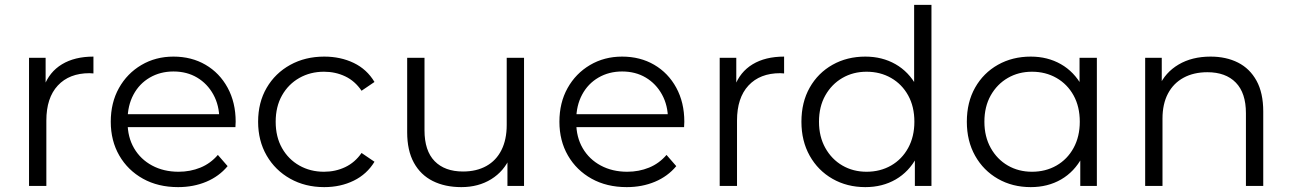

<svg xmlns="http://www.w3.org/2000/svg" viewBox="-20 -762 5291 787"><path d="M99 0V-525H167V-382L160 -407Q182 -467 234 -498.5Q286 -530 363 -530V-461Q359 -461 355 -461.5Q351 -462 347 -462Q264 -462 217 -411.5Q170 -361 170 -268V0Z M710 5Q628 5 566 -29.5Q504 -64 469 -124.5Q434 -185 434 -263Q434 -341 467.5 -401Q501 -461 559.5 -495.5Q618 -530 691 -530Q765 -530 822.5 -496.5Q880 -463 913 -402.5Q946 -342 946 -263Q946 -258 945.5 -252.5Q945 -247 945 -241H488V-294H907L879 -273Q879 -330 854.5 -374.5Q830 -419 788 -444Q746 -469 691 -469Q637 -469 594 -444Q551 -419 527 -374Q503 -329 503 -271V-260Q503 -200 529.5 -154.5Q556 -109 603.5 -83.5Q651 -58 712 -58Q760 -58 801.5 -75Q843 -92 873 -127L913 -81Q878 -39 825.5 -17Q773 5 710 5Z M1309 5Q1231 5 1169.5 -29.5Q1108 -64 1073 -124.5Q1038 -185 1038 -263Q1038 -342 1073 -402Q1108 -462 1169.5 -496Q1231 -530 1309 -530Q1376 -530 1430 -504Q1484 -478 1515 -426L1462 -390Q1435 -430 1395 -449Q1355 -468 1308 -468Q1252 -468 1207 -442.5Q1162 -417 1136 -371Q1110 -325 1110 -263Q1110 -201 1136 -155Q1162 -109 1207 -83.5Q1252 -58 1308 -58Q1355 -58 1395 -77Q1435 -96 1462 -135L1515 -99Q1484 -48 1430 -21.5Q1376 5 1309 5Z M1871 5Q1804 5 1754 -20Q1704 -45 1676.5 -95Q1649 -145 1649 -220V-525H1720V-228Q1720 -144 1761.5 -101.5Q1803 -59 1878 -59Q1933 -59 1973.5 -81.5Q2014 -104 2035.5 -147Q2057 -190 2057 -250V-525H2128V0H2060V-144L2071 -118Q2046 -60 1993.5 -27.5Q1941 5 1871 5Z M2549 5Q2467 5 2405 -29.5Q2343 -64 2308 -124.5Q2273 -185 2273 -263Q2273 -341 2306.5 -401Q2340 -461 2398.5 -495.5Q2457 -530 2530 -530Q2604 -530 2661.5 -496.5Q2719 -463 2752 -402.5Q2785 -342 2785 -263Q2785 -258 2784.5 -252.5Q2784 -247 2784 -241H2327V-294H2746L2718 -273Q2718 -330 2693.5 -374.5Q2669 -419 2627 -444Q2585 -469 2530 -469Q2476 -469 2433 -444Q2390 -419 2366 -374Q2342 -329 2342 -271V-260Q2342 -200 2368.5 -154.5Q2395 -109 2442.5 -83.5Q2490 -58 2551 -58Q2599 -58 2640.5 -75Q2682 -92 2712 -127L2752 -81Q2717 -39 2664.5 -17Q2612 5 2549 5Z M2930 0V-525H2998V-382L2991 -407Q3013 -467 3065 -498.5Q3117 -530 3194 -530V-461Q3190 -461 3186 -461.5Q3182 -462 3178 -462Q3095 -462 3048 -411.5Q3001 -361 3001 -268V0Z M3527 5Q3452 5 3392.5 -29Q3333 -63 3299 -123.5Q3265 -184 3265 -263Q3265 -343 3299 -403Q3333 -463 3392.5 -496.5Q3452 -530 3527 -530Q3596 -530 3650.5 -499Q3705 -468 3737.5 -408.5Q3770 -349 3770 -263Q3770 -178 3738 -118Q3706 -58 3651.5 -26.5Q3597 5 3527 5ZM3532 -58Q3588 -58 3632.5 -83.5Q3677 -109 3702.5 -155.5Q3728 -202 3728 -263Q3728 -325 3702.5 -371Q3677 -417 3632.5 -442.5Q3588 -468 3532 -468Q3477 -468 3433 -442.5Q3389 -417 3363 -371Q3337 -325 3337 -263Q3337 -202 3363 -155.5Q3389 -109 3433 -83.5Q3477 -58 3532 -58ZM3730 0V-158L3737 -264L3727 -370V-742H3798V0Z M4205 5Q4130 5 4070.5 -29Q4011 -63 3977 -123.5Q3943 -184 3943 -263Q3943 -343 3977 -403Q4011 -463 4070.5 -496.5Q4130 -530 4205 -530Q4274 -530 4328.5 -499Q4383 -468 4415.5 -408.5Q4448 -349 4448 -263Q4448 -178 4416 -118Q4384 -58 4329.5 -26.5Q4275 5 4205 5ZM4210 -58Q4266 -58 4310.5 -83.5Q4355 -109 4380.5 -155.5Q4406 -202 4406 -263Q4406 -325 4380.5 -371Q4355 -417 4310.5 -442.5Q4266 -468 4210 -468Q4155 -468 4111 -442.5Q4067 -417 4041 -371Q4015 -325 4015 -263Q4015 -202 4041 -155.5Q4067 -109 4111 -83.5Q4155 -58 4210 -58ZM4408 0V-158L4415 -264L4405 -370V-525H4476V0Z M4942 -530Q5006 -530 5054.5 -505.5Q5103 -481 5130.5 -431Q5158 -381 5158 -305V0H5087V-298Q5087 -381 5045.5 -423.5Q5004 -466 4929 -466Q4873 -466 4831.5 -443.5Q4790 -421 4767.5 -378.5Q4745 -336 4745 -276V0H4674V-525H4742V-381L4731 -408Q4756 -465 4811 -497.5Q4866 -530 4942 -530Z"/></svg>

Font: MOST Montserrat
Style: Regular
Weight: 400
Designer: Julieta Ulanovsky
Foundry: Julieta Ulanovsky
Version: Version 8.000;March 11, 2024;FontCreator 15.0.0.2926 64-bit